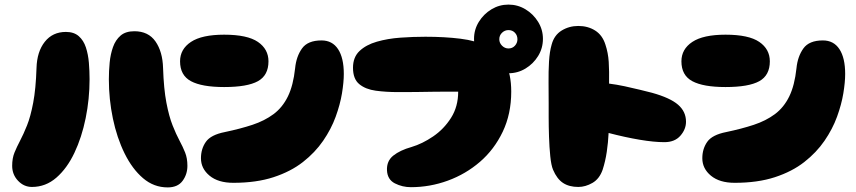

<svg xmlns="http://www.w3.org/2000/svg" viewBox="-20 -815 3725 836"><path d="M710 1Q650 1 603 -39Q556 -79 522.5 -147Q489 -215 471.5 -299Q454 -383 454 -470Q454 -506 457.5 -542.5Q461 -579 472 -610Q483 -641 505 -660Q527 -679 565 -679Q626 -679 657 -634.5Q688 -590 690 -519Q693 -428 704.5 -368Q716 -308 731.5 -269Q747 -230 761.5 -203Q776 -176 786 -151Q796 -126 796 -93Q796 -56 775 -27.5Q754 1 710 1ZM119 -1Q84 -1 58.5 -28Q33 -55 33 -93Q33 -126 43 -150.5Q53 -175 67.5 -202.5Q82 -230 97.5 -268.5Q113 -307 124.5 -367.5Q136 -428 139 -519Q141 -590 175 -633Q209 -676 267 -676Q302 -676 323 -657.5Q344 -639 354 -608.5Q364 -578 367 -542Q370 -506 370 -470Q370 -384 353 -300.5Q336 -217 304 -149.5Q272 -82 225.5 -41.5Q179 -1 119 -1Z M956 -436Q859 -436 811.5 -461.5Q764 -487 764 -548Q764 -601 811.5 -632.5Q859 -664 956 -664Q1057 -664 1103 -632.5Q1149 -601 1149 -548Q1149 -487 1103 -461.5Q1057 -436 956 -436ZM996 -19Q930 -19 892.5 -50Q855 -81 855 -126Q855 -167 876.5 -197.5Q898 -228 959 -240Q1026 -254 1079 -271.5Q1132 -289 1171 -318Q1210 -347 1233.5 -395Q1257 -443 1265 -518Q1270 -569 1295 -604Q1320 -639 1380 -639Q1427 -639 1452 -601Q1477 -563 1477 -493Q1477 -457 1469 -408.5Q1461 -360 1441.5 -306.5Q1422 -253 1387 -202Q1352 -151 1299 -109.5Q1246 -68 1171 -43.5Q1096 -19 996 -19Z M1769 0Q1732 0 1699.5 -16.5Q1667 -33 1665 -73Q1663 -114 1692.5 -137.5Q1722 -161 1772 -175Q1819 -189 1866 -221Q1913 -253 1944 -302Q1975 -351 1975 -416Q1961 -416 1932 -416Q1903 -416 1868 -415.5Q1833 -415 1800 -414.5Q1767 -414 1743 -414Q1719 -414 1712 -414Q1661 -414 1616.5 -420Q1572 -426 1544.5 -448.5Q1517 -471 1517 -520Q1517 -566 1545.5 -593Q1574 -620 1621 -633.5Q1668 -647 1723 -651Q1778 -655 1832 -655Q1916 -655 1984.5 -646.5Q2053 -638 2103 -613.5Q2153 -589 2179.5 -541.5Q2206 -494 2206 -416Q2206 -319 2169 -241.5Q2132 -164 2070 -110.5Q2008 -57 1930 -28.5Q1852 0 1769 0ZM2194 -496Q2154 -496 2120 -516.5Q2086 -537 2065 -571Q2044 -605 2044 -646Q2044 -686 2065 -720Q2086 -754 2120 -774.5Q2154 -795 2194 -795Q2234 -795 2268 -774.5Q2302 -754 2323 -720Q2344 -686 2344 -646Q2344 -605 2323 -571Q2302 -537 2268 -516.5Q2234 -496 2194 -496ZM2194 -604Q2211 -604 2222 -616Q2233 -628 2233 -644Q2233 -661 2222 -672.5Q2211 -684 2194 -684Q2178 -684 2166 -672.5Q2154 -661 2154 -644Q2154 -628 2166 -616Q2178 -604 2194 -604Z M2498 -1Q2458 -1 2431.5 -18.5Q2405 -36 2388 -76Q2380 -95 2376 -134.5Q2372 -174 2370.5 -219.5Q2369 -265 2369 -304.5Q2369 -344 2369 -363Q2369 -409 2368.5 -456.5Q2368 -504 2370.5 -547Q2373 -590 2382 -621Q2393 -662 2425.5 -682Q2458 -702 2498 -702Q2540 -702 2571.5 -682Q2603 -662 2616 -621Q2628 -585 2630.5 -545.5Q2633 -506 2632 -451Q2664 -447 2699.5 -439.5Q2735 -432 2767 -424Q2799 -416 2819 -411Q2898 -389 2932.5 -359Q2967 -329 2967 -285Q2967 -252 2942.5 -224Q2918 -196 2873 -196Q2828 -196 2765.5 -206.5Q2703 -217 2630 -236Q2628 -195 2622 -154Q2616 -113 2604 -76Q2590 -36 2559.5 -18.5Q2529 -1 2498 -1Z M3139 -436Q3042 -436 2994.5 -461.5Q2947 -487 2947 -548Q2947 -601 2994.5 -632.5Q3042 -664 3139 -664Q3240 -664 3286 -632.5Q3332 -601 3332 -548Q3332 -487 3286 -461.5Q3240 -436 3139 -436ZM3179 -19Q3113 -19 3075.5 -50Q3038 -81 3038 -126Q3038 -167 3059.5 -197.5Q3081 -228 3142 -240Q3209 -254 3262 -271.5Q3315 -289 3354 -318Q3393 -347 3416.5 -395Q3440 -443 3448 -518Q3453 -569 3478 -604Q3503 -639 3563 -639Q3610 -639 3635 -601Q3660 -563 3660 -493Q3660 -457 3652 -408.5Q3644 -360 3624.5 -306.5Q3605 -253 3570 -202Q3535 -151 3482 -109.5Q3429 -68 3354 -43.5Q3279 -19 3179 -19Z"/></svg>

Font: Cherry Bomb One
Style: Regular
Weight: 400
Designer: satsuyako
Foundry: satsuyako
Version: Version 4.100; ttfautohint (v1.8.3)